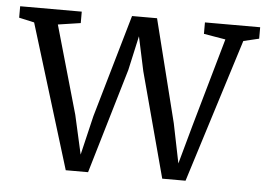

<svg xmlns="http://www.w3.org/2000/svg" viewBox="-52 -612 939 677"><g transform="rotate(5 418.0 -273.0)"><path d="M-7 -513.5V-554H211V-513.5L131 -501.5L220 -189.5L251 -51.5L284 -190.5L389 -554H477.5L568.5 -190.5L597 -50.5L635.5 -189.5L724 -500.5L647 -513.5V-554H842.5V-513.5L787.5 -500.5L627.5 8H545L445.5 -363.5L419.5 -485L392.5 -363.5L282.5 8H203.5L47 -501.5Z"/></g></svg>

Font: Merriweather 20pt Light
Style: Regular
Weight: 300
Version: Version 2.100